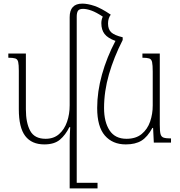

<svg xmlns="http://www.w3.org/2000/svg" viewBox="-20 -788 997 1061"><path d="M365 253V-11Q365 -28 366 -47.5Q367 -67 368 -85H363Q342 -42 311 -16Q280 10 225 10Q155 10 119.5 -36.5Q84 -83 84 -184V-397Q84 -430 80.5 -445.5Q77 -461 64.5 -465Q52 -469 26 -469V-492H123V-184Q123 -109 147 -65Q171 -21 232 -21Q277 -21 306.5 -47Q336 -73 350.5 -115Q365 -157 365 -206V-693Q365 -768 435 -768Q464 -768 501.5 -755.5Q539 -743 592 -707Q577 -687 577 -658Q577 -626 594.5 -609.5Q612 -593 658 -582V-567Q609 -471 582 -377Q555 -283 555 -191Q555 -114 585.5 -67.5Q616 -21 679 -21Q731 -21 763 -47.5Q795 -74 809.5 -116Q824 -158 824 -205V-392Q824 -428 820.5 -444.5Q817 -461 804.5 -465Q792 -469 767 -469V-492H863V-98Q863 -63 867 -47.5Q871 -32 884 -27.5Q897 -23 925 -23V0H830L826 -81H822Q795 -31 761.5 -10.5Q728 10 675 10Q602 10 559.5 -39Q517 -88 517 -191Q517 -281 543.5 -376Q570 -471 618 -562Q576 -577 558 -600Q540 -623 540 -660Q540 -679 548 -696Q512 -720 485.5 -729.5Q459 -739 439 -739Q418 -739 411 -728.5Q404 -718 404 -696V222H519V253Z"/></svg>

Font: Noto Serif Armenian SemiCondensed ExtraLight
Style: Regular
Weight: 200
Width: 4
Designer: Monotype Design Team
Foundry: Monotype Imaging Inc.
Version: Version 2.008; ttfautohint (v1.8.4.7-5d5b)